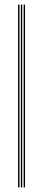

<svg xmlns="http://www.w3.org/2000/svg" viewBox="-20 -820 188 840"><path d="M83.5 0V-800H89.5V0ZM59 0V-800H65.2V0ZM71.2 0V-800H77.2V0Z"/></svg>

Font: Big Shoulders Inline Display ExtraLight
Style: Regular
Weight: 250
Version: Version 2.002